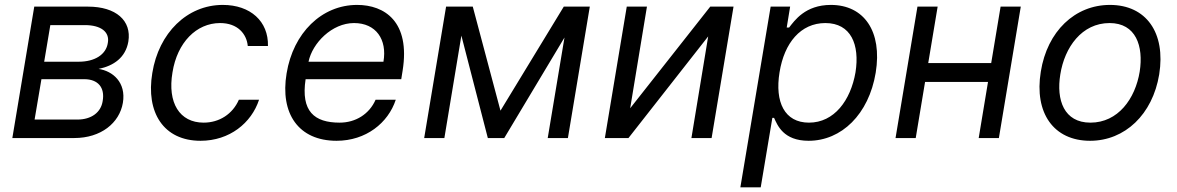

<svg xmlns="http://www.w3.org/2000/svg" viewBox="-20 -573 4885 797"><path d="M31.2 0H288.4C399.1 0 475.9 -62.5 490.1 -146.3C504.3 -231.5 447.4 -278.4 389.2 -286.9C451.7 -299.7 501.4 -333.8 512.8 -400.6C527 -487.2 461.6 -545.5 345.2 -545.5H122.2ZM123.6 -76.7 152 -244.3H329.5C386.4 -244.3 416.2 -210.2 406.2 -153.4C399.1 -106.5 359.4 -76.7 301.1 -76.7ZM163.4 -316.8 188.9 -468.8H332.4C399.1 -468.8 436.1 -440.3 427.6 -394.9C420.5 -346.6 373.6 -316.8 306.8 -316.8Z M812.5 11.4C932.9 11.4 1023.8 -62.5 1055.4 -159.1H971.6C945.7 -99.4 890.3 -63.9 825.3 -63.9C725.5 -63.9 674.4 -146.3 696 -272.7C715.6 -396.3 795.1 -477.3 893.5 -477.3C967 -477.3 1003.9 -431.8 1008.5 -382.1H1092.3C1094.8 -484.4 1019.5 -552.6 904.8 -552.6C756.7 -552.6 638.8 -436.1 612.2 -269.9C584.9 -106.5 658.7 11.4 812.5 11.4Z M1377.1 11.4C1498.9 11.4 1591.3 -62.5 1622.9 -159.1H1539.1C1513.1 -99.4 1456.3 -63.9 1389.9 -63.9C1284.8 -63.9 1228.3 -110.8 1248.6 -244.3H1645.6L1651.3 -279.8C1683.9 -483.3 1576.3 -552.6 1462.4 -552.6C1315 -552.6 1197.1 -436.1 1169.7 -268.5C1141.7 -100.9 1219.8 11.4 1377.1 11.4ZM1260.7 -316.8C1276.6 -394.2 1358 -477.3 1449.6 -477.3C1540.8 -477.3 1587.7 -409.1 1571.7 -316.8Z M2057.5 -113.6 1942.5 -545.5H1831.7L1740.8 0H1824.6L1895.2 -425.1L2005 0H2073.2L2323.2 -417.3L2253.6 0H2337.4L2428.3 -545.5H2320.3Z M2595.9 -123.6 2665.5 -545.5H2581.7L2490.8 0H2588.8L2919.7 -421.9L2850.1 0H2933.9L3024.9 -545.5H2928.3Z M3053.3 204.5H3137.8L3186.1 -83.8H3193.2C3207 -54 3231.2 11.4 3336.6 11.4C3472.7 11.4 3586.3 -98 3615.1 -271.3C3643.1 -443.2 3566.4 -552.6 3429 -552.6C3322.1 -552.6 3278.1 -487.2 3255.7 -458.8H3245.7L3259.9 -545.5H3179ZM3215.9 -272.7C3235.4 -394.9 3303.6 -477.3 3406.2 -477.3C3512.4 -477.3 3549.4 -387.8 3531.2 -272.7C3511 -156.2 3442.8 -63.9 3338.1 -63.9C3236.9 -63.9 3195.7 -149.1 3215.9 -272.7Z M3872.2 -545.5H3788.4L3697.4 0H3781.2L3820 -233H4081.3L4042.6 0H4126.4L4217.3 -545.5H4133.5L4094.5 -311.1H3833.1Z M4505 11.4C4649.5 11.4 4764.6 -98 4791.9 -264.2C4819.6 -437.5 4737.6 -552.6 4587.4 -552.6C4442.1 -552.6 4327.1 -443.2 4300.4 -275.6C4272.4 -103.7 4354 11.4 4505 11.4ZM4381.4 -264.2C4399.1 -376.4 4470.5 -477.3 4585.9 -477.3C4695 -477.3 4727.6 -382.1 4710.9 -275.6C4692.5 -163 4621.1 -63.9 4506.4 -63.9C4396.7 -63.9 4364 -157.7 4381.4 -264.2Z"/></svg>

Font: Margiela Sans
Style: Italic
Weight: 400
Italic angle: -9.39999°
Designer: Stefan Endress, Andreas Faust
Version: Version 1.100;FEAKit 1.0